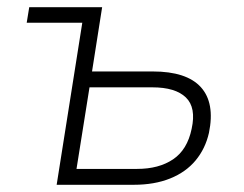

<svg xmlns="http://www.w3.org/2000/svg" viewBox="-20 -512 676 532"><path d="M137 0 208 -449H54L61 -492H263L235 -314H403Q497 -314 536.5 -270.5Q576 -227 559 -144Q549 -100 522 -67.5Q495 -35 451.5 -17.5Q408 0 351 0ZM192 -44H360Q420 -44 459.5 -70.5Q499 -97 511 -155Q524 -214 495 -242Q466 -270 402 -270H228Z"/></svg>

Font: Nunito Sans 7pt SemiCondensed ExtraLight
Style: Italic
Weight: 250
Width: 4
Italic angle: -9°
Designer: Vernon Adams
Foundry: Vernon Adams
Version: Version 3.101;gftools[0.9.27]